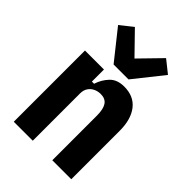

<svg xmlns="http://www.w3.org/2000/svg" viewBox="-231 -899 1001 1001"><g transform="rotate(45 270.0 -398.0)"><path d="M201 0H61V-525H201V-436H217Q230 -477 258.5 -507Q287 -537 339 -537Q410 -537 447.5 -489Q485 -441 485 -357V0H345V-330Q345 -377 329.5 -400Q314 -423 280 -423Q259 -423 241 -414.5Q223 -406 212 -389.5Q201 -373 201 -349ZM328 -579H218L89 -741L158 -796L273 -678L388 -796L457 -741Z"/></g></svg>

Font: IBM Plex Sans Condensed
Style: Bold
Weight: 700
Width: 3
Designer: Mike Abbink, Paul van der Laan, Pieter van Rosmalen
Foundry: Bold Monday
Version: Version 3.201